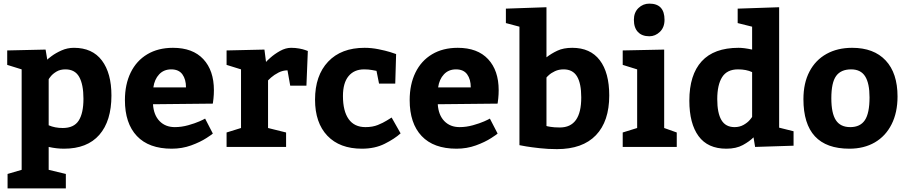

<svg xmlns="http://www.w3.org/2000/svg" viewBox="-20 -815 5033 1065"><path d="M232.9 -540 242.2 -483.9Q242.2 -485.8 265.6 -503.4Q289.1 -521 321.5 -535.4Q354 -549.8 390.1 -549.8Q492.2 -549.8 545.2 -479.5Q598.1 -409.2 598.1 -285.2Q598.1 -144 531 -67.1Q463.9 9.8 335 9.8Q293 9.8 250 0V127L345.2 149.9V230H22V149.9L100.1 127V-430.2L20 -455.1V-535.2ZM328.1 -105Q390.1 -105 416.5 -146Q442.9 -187 442.9 -267.1Q442.9 -346.2 419.4 -388.2Q396 -430.2 342.8 -430.2Q314 -430.2 293.5 -418Q272.9 -405.8 261.5 -391.4Q250 -377 250 -375V-120.1Q284.2 -105 328.1 -105Z M949.7 -109.9Q986.8 -109.9 1024.2 -120.4Q1061.5 -130.9 1086.2 -141.8Q1110.8 -152.8 1117.7 -157.2L1160.6 -74.2Q1160.6 -72.3 1125.7 -49.6Q1090.8 -26.9 1040.3 -8.5Q989.7 9.8 932.6 9.8Q805.7 9.8 739.3 -60.5Q672.9 -130.9 672.9 -259.8Q672.9 -346.7 704.8 -412.4Q736.8 -478 796.9 -513.9Q856.9 -549.8 939.5 -549.8Q1049.3 -549.8 1107.9 -486.8Q1166.5 -423.8 1166.5 -314.9Q1166.5 -291 1164.1 -268.6Q1161.6 -246.1 1160.6 -240.2L828.6 -236.8Q832.5 -176.8 865 -143.3Q897.5 -109.9 949.7 -109.9ZM830.6 -330.1H1011.7Q1011.7 -375 991.7 -402.6Q971.7 -430.2 929.7 -430.2Q888.7 -430.2 862.8 -402.6Q836.9 -375 830.6 -330.1Z M1594.7 -549.8Q1618.7 -549.8 1639.6 -545.9Q1660.6 -542 1672.6 -537.6Q1684.6 -533.2 1687.5 -532.2L1679.7 -339.8H1589.8L1574.7 -424.8Q1548.8 -424.8 1524.7 -412.4Q1500.5 -399.9 1483.6 -385Q1466.8 -370.1 1466.8 -369.1V-105L1566.9 -80.1V0H1236.8V-80.1L1316.9 -105V-430.2L1236.8 -455.1V-535.2L1446.8 -540L1455.6 -471.2Q1455.6 -473.1 1479 -494.1Q1502.4 -515.1 1533.4 -532.5Q1564.5 -549.8 1594.7 -549.8Z M1987.3 9.8Q1864.3 9.8 1795.9 -62Q1727.5 -133.8 1727.5 -262.2Q1727.5 -396 1800 -472.9Q1872.6 -549.8 2002.4 -549.8Q2040.5 -549.8 2079.3 -542Q2118.2 -534.2 2144.3 -526.1Q2170.4 -518.1 2177.2 -515.1L2172.4 -351.1H2082.5L2068.4 -421.9Q2063.5 -422.9 2043.9 -426.5Q2024.4 -430.2 1999.5 -430.2Q1944.3 -430.2 1913.3 -392.6Q1882.3 -355 1882.3 -282.2Q1882.3 -199.2 1913.8 -154.5Q1945.3 -109.9 2007.3 -109.9Q2046.4 -109.9 2075.9 -121.8Q2105.5 -133.8 2125.5 -146.5Q2145.5 -159.2 2152.3 -163.1L2202.1 -75.2Q2168.5 -44.9 2114 -17.6Q2059.6 9.8 1987.3 9.8Z M2529.3 -109.9Q2566.4 -109.9 2603.8 -120.4Q2641.1 -130.9 2665.8 -141.8Q2690.4 -152.8 2697.3 -157.2L2740.2 -74.2Q2740.2 -72.3 2705.3 -49.6Q2670.4 -26.9 2619.9 -8.5Q2569.3 9.8 2512.2 9.8Q2385.3 9.8 2318.8 -60.5Q2252.4 -130.9 2252.4 -259.8Q2252.4 -346.7 2284.4 -412.4Q2316.4 -478 2376.5 -513.9Q2436.5 -549.8 2519 -549.8Q2628.9 -549.8 2687.5 -486.8Q2746.1 -423.8 2746.1 -314.9Q2746.1 -291 2743.7 -268.6Q2741.2 -246.1 2740.2 -240.2L2408.2 -236.8Q2412.1 -176.8 2444.6 -143.3Q2477.1 -109.9 2529.3 -109.9ZM2410.2 -330.1H2591.3Q2591.3 -375 2571.3 -402.6Q2551.3 -430.2 2509.3 -430.2Q2468.3 -430.2 2442.4 -402.6Q2416.5 -375 2410.2 -330.1Z M3154.3 -549.8Q3254.4 -549.8 3306.9 -481Q3359.4 -412.1 3359.4 -285.2Q3359.4 -142.1 3285.4 -64.9Q3211.4 12.2 3069.3 12.2Q3020.5 12.2 2974.4 7.1Q2928.2 2 2898.7 -2.9Q2869.1 -7.8 2861.3 -9.8V-667L2786.1 -687V-767.1L3011.2 -774.9V-497.1Q3038.1 -518.1 3071.8 -533.9Q3105.5 -549.8 3154.3 -549.8ZM3085.4 -107.9Q3204.6 -107.9 3204.1 -274.9Q3204.1 -352.1 3180.7 -391.1Q3157.2 -430.2 3106.4 -430.2Q3079.6 -430.2 3058.3 -420.2Q3037.1 -410.2 3024.2 -398.2Q3011.2 -386.2 3011.2 -384.8V-116.2Q3011.2 -115.2 3032.2 -111.6Q3053.2 -107.9 3085.4 -107.9Z M3582 -794.9Q3666 -794.9 3666 -705.1Q3666 -663.1 3640.4 -638.4Q3614.7 -613.8 3582 -613.8Q3541 -613.8 3518.6 -637.5Q3496.1 -661.1 3496.1 -705.1Q3496.1 -746.1 3521.5 -770.5Q3546.9 -794.9 3582 -794.9ZM3733.9 -80.1V0H3434.1V-80.1L3514.2 -105V-430.2L3434.1 -455.1V-535.2L3664.1 -540V-105Z M4008.8 9.8Q3905.8 9.8 3854.7 -60.1Q3803.7 -129.9 3803.7 -256.8Q3803.7 -399.9 3872.1 -474.9Q3940.4 -549.8 4076.7 -549.8Q4107.4 -549.8 4151.9 -540V-667L4071.8 -687V-767.1L4301.8 -774.9V-106.9L4381.8 -86.9V-6.8L4168.5 0L4159.7 -53.2Q4137.7 -30.8 4100.6 -10.5Q4063.5 9.8 4008.8 9.8ZM4073.7 -430.2Q4012.7 -430.2 3985.6 -387.2Q3958.5 -344.2 3958.5 -265.1Q3958.5 -188 3981.7 -148.9Q4004.9 -109.9 4054.7 -109.9Q4082.5 -109.9 4104.5 -122.3Q4126.5 -134.8 4139.2 -149.9Q4151.9 -165 4151.9 -167V-415Q4119.6 -430.2 4073.7 -430.2Z M4958.5 -279.8Q4958.5 -190.9 4925.5 -125.5Q4892.6 -60.1 4832.5 -25.1Q4772.5 9.8 4691.4 9.8Q4436.5 9.8 4436.5 -265.1Q4436.5 -354 4470 -418Q4503.4 -481.9 4564.5 -515.9Q4625.5 -549.8 4706.5 -549.8Q4827.1 -549.8 4892.8 -479.5Q4958.5 -409.2 4958.5 -279.8ZM4591.3 -270Q4591.3 -187 4616.5 -148.4Q4641.6 -109.9 4696.3 -109.9Q4751.5 -109.9 4777.3 -148.4Q4803.2 -187 4803.2 -274.9Q4803.2 -353 4778.8 -391.6Q4754.4 -430.2 4701.2 -430.2Q4644.5 -430.2 4617.9 -393.6Q4591.3 -356.9 4591.3 -270Z"/></svg>

Font: Kadwa
Style: Bold
Weight: 700
Designer: Sol Matas
Foundry: Sol Matas
Version: Version 1.001;PS 001.000;hotconv 1.0.70;makeotf.lib2.5.58329